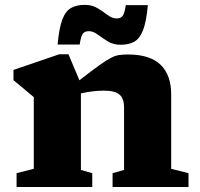

<svg xmlns="http://www.w3.org/2000/svg" viewBox="-20 -750 801 770"><path d="M431.5 -55.5 477.5 -68.5V-319.5Q477.5 -354 459.8 -370.2Q442 -386.5 396.5 -386.5Q354 -386.5 304.5 -375.5V-68.5L350 -55.5V0H46.5V-55.5L115.5 -73V-360.5Q107.5 -367.5 87.8 -383.8Q68 -400 34 -428.5V-469.5L218 -532.5H254.5L298.5 -428Q346.5 -465.5 375.8 -486.5Q405 -507.5 423.5 -517.2Q442 -527 457.5 -529.2Q473 -531.5 493 -531.5Q581.5 -531.5 624 -490.2Q666.5 -449 666.5 -372V-73L736 -55.5V0H431.5ZM573 -729.5Q567 -663.5 553.8 -629.2Q540.5 -595 518.5 -582.8Q496.5 -570.5 463.5 -570.5Q434.5 -570.5 412.5 -584Q390.5 -597.5 372.2 -611.2Q354 -625 336.5 -625Q319.5 -625 312 -614.8Q304.5 -604.5 299.5 -571.5H211Q217 -637.5 230 -671.8Q243 -706 265.2 -718.2Q287.5 -730.5 320.5 -730.5Q349.5 -730.5 371.5 -717Q393.5 -703.5 411.8 -689.8Q430 -676 447.5 -676Q464 -676 471.8 -686.2Q479.5 -696.5 484.5 -729.5Z"/></svg>

Font: Newsreader 6pt
Style: Bold
Weight: 700
Designer: Hugues Gentile
Foundry: Production Type
Version: Version 1.003; ttfautohint (v1.8.3)